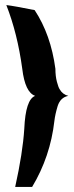

<svg xmlns="http://www.w3.org/2000/svg" viewBox="-20 -625 292 759"><path d="M107 114H40Q70 -21 76 -116Q81 -232 119 -246Q79 -260 68 -353Q49 -493 5 -605Q38 -601 117 -585Q181 -488 199 -353Q199 -324 205 -301.5Q211 -279 216 -272Q227 -252 250 -246Q219 -240 208 -206Q198 -173 195 -147Q179 -6 107 114Z"/></svg>

Font: Ruslan Display
Style: Regular
Weight: 400
Designer: Denis Masharov, Vladimir Rabdu
Foundry: Denis Masharov, Vladimir Rabdu
Version: Version 1.000; ttfautohint (v1.4.1)